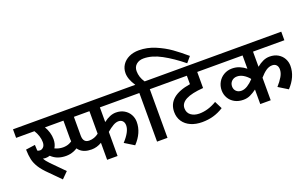

<svg xmlns="http://www.w3.org/2000/svg" viewBox="-129 -1527 3325 2089"><g transform="rotate(-20 1533.0 -483.0)"><path d="M209 -247Q195 -247 177 -251Q194 -218 231 -181L375 -35L304 36L184 -85Q122 -145 91.5 -194Q61 -243 50.5 -290Q40 -337 38 -406L146 -421L149 -354Q163 -346 179 -346Q201 -346 219 -365Q237 -384 237 -421Q237 -456 225 -493Q213 -530 192 -563H-20V-662H451V-563H314Q335 -528 346.5 -488.5Q358 -449 358 -410Q358 -354 332 -313Q378 -291 426 -291Q504 -291 554 -344L596 -260Q520 -192 426 -192Q376 -192 334.5 -206.5Q293 -221 257 -255Q231 -247 209 -247Z M950 -393Q1024 -451 1093 -451Q1148 -451 1189 -426.5Q1230 -402 1251.5 -362.5Q1273 -323 1273 -278Q1273 -152 1170 -44L1061 -111Q1152 -209 1152 -281Q1152 -314 1134.5 -333Q1117 -352 1087 -352Q1057 -352 1023.5 -332.5Q990 -313 950 -279V0H829V-197Q772 -163 710 -163Q621 -163 574.5 -210.5Q528 -258 528 -351V-563H432V-662H1308V-563H950ZM829 -302V-563H649V-346Q649 -263 719 -263Q779 -263 829 -302Z M1460 -796Q1460 -726 1504 -662H1627V-563H1528V0H1407V-563H1288V-662H1396Q1339 -746 1339 -817Q1339 -870 1366.5 -912Q1394 -954 1444 -978Q1494 -1002 1559 -1002Q1655 -1002 1747.5 -963Q1840 -924 1912 -872.5Q1984 -821 2062 -754L2007 -689Q1891 -783 1782.5 -842Q1674 -901 1577 -901Q1526 -901 1493 -873Q1460 -845 1460 -796Z M2077 -563V-378L2078 -377Q1942 -367 1876.5 -332.5Q1811 -298 1811 -239Q1811 -187 1848 -158.5Q1885 -130 1944 -129Q2047 -129 2148 -190L2192 -102Q2133 -65 2072.5 -48Q2012 -31 1943 -31Q1870 -31 1813 -56Q1756 -81 1724 -128Q1692 -175 1692 -239Q1692 -423 1957 -465V-563H1607V-662H2222V-563Z M2723 -563V-388Q2760 -418 2796.5 -434.5Q2833 -451 2873 -451Q2928 -451 2969 -427Q3010 -403 3031.5 -363.5Q3053 -324 3053 -279Q3053 -154 2950 -44L2841 -111Q2883 -158 2907.5 -200Q2932 -242 2932 -282Q2932 -315 2914.5 -333.5Q2897 -352 2867 -352Q2830 -352 2795.5 -328.5Q2761 -305 2723 -261V0H2602V-168Q2564 -140 2527.5 -123Q2491 -106 2448 -106Q2390 -106 2347 -130Q2304 -154 2281 -194.5Q2258 -235 2258 -283Q2258 -334 2282 -376.5Q2306 -419 2348.5 -444Q2391 -469 2444 -469Q2491 -469 2531 -452Q2571 -435 2602 -409V-563H2202V-662H3086V-563ZM2602 -288V-292Q2573 -327 2537.5 -348Q2502 -369 2466 -369Q2428 -369 2403.5 -345Q2379 -321 2379 -284Q2379 -250 2401.5 -228Q2424 -206 2461 -206Q2495 -206 2531.5 -228.5Q2568 -251 2602 -288Z"/></g></svg>

Font: MartelSansBold
Style: Bold
Weight: 700
Designer: Dan Reynolds and Mathieu Réguer
Foundry: Dan Reynolds and Mathieu Réguer
Version: Version 1.002; ttfautohint (v1.1) -l 5 -r 5 -G 72 -x 0 -D la